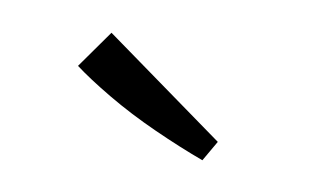

<svg xmlns="http://www.w3.org/2000/svg" viewBox="-29 -671 421 249"><g transform="rotate(-5 182.0 -546.5)"><path d="M248 -481 226 -459Q199 -478 169 -502.5Q139 -527 114.5 -552Q90 -577 76 -595L123 -634Z"/></g></svg>

Font: Yrsa Light
Style: Regular
Weight: 300
Designer: Anna Giedrys (Yrsa+Rasa design), David Brezina (Yrsa art-direction, Rasa art-direction, design)
Foundry: Rosetta Type Foundry
Version: Version 2.004